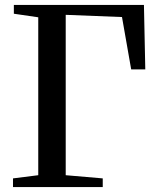

<svg xmlns="http://www.w3.org/2000/svg" viewBox="-20 -763 637 783"><path d="M33 0V-35.5L136 -48.5V-692.5L36.5 -707V-743H567L572.5 -480H515L477.5 -693.5L248 -702.5V-48.5L399 -35.5V0Z"/></svg>

Font: Merriweather 72pt
Style: Regular
Weight: 400
Version: Version 2.100